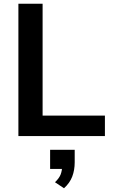

<svg xmlns="http://www.w3.org/2000/svg" viewBox="-20 -725 600 1023"><path d="M78 0V-705H207V-109H539V0ZM321 278 273 246Q296 224 303.5 203.5Q311 183 311 160L339 175H247V73H378V140Q378 181 365 215.5Q352 250 321 278Z"/></svg>

Font: Mulish ExtraLight
Style: Bold
Weight: 700
Version: Version 3.603